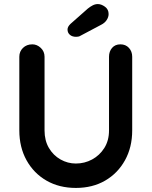

<svg xmlns="http://www.w3.org/2000/svg" viewBox="-20 -919 745 944"><path d="M572 -701Q598 -701 614 -683.5Q630 -666 630 -640V-278Q630 -195 594.5 -131Q559 -67 497 -31Q435 5 353 5Q271 5 208.5 -31Q146 -67 110.5 -131Q75 -195 75 -278V-640Q75 -666 93 -683.5Q111 -701 139 -701Q162 -701 180.5 -683.5Q199 -666 199 -640V-278Q199 -228 220.5 -191.5Q242 -155 277.5 -135Q313 -115 353 -115Q396 -115 433 -135Q470 -155 493 -191.5Q516 -228 516 -278V-640Q516 -666 531 -683.5Q546 -701 572 -701ZM354 -738Q335 -738 323.5 -748Q312 -758 312 -774Q312 -781 315.5 -787.5Q319 -794 326 -801L412 -877Q423 -886 435.5 -892.5Q448 -899 461 -899Q478 -899 496 -886Q514 -873 514 -850Q514 -835 504.5 -820.5Q495 -806 477 -797L377 -744Q371 -740 365 -739Q359 -738 354 -738Z"/></svg>

Font: zvoove
Style: Bold
Weight: 700
Designer: Vernon Adams (Nunito) & Andrew Paglinawan (Quicksand)
Foundry: zvoove
Version: Version 3.006